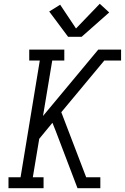

<svg xmlns="http://www.w3.org/2000/svg" viewBox="-20 -998 662 1018"><path d="M25 0V-58H89L191 -677H135V-735H321V-677H257L208 -383L501 -735H622V-677H533L305 -403L437 -58H512V0H391L276 -302L258 -347L188 -262L154 -58H211V0ZM341 -803 241 -937 299 -973 383 -847 509 -978 559 -932 413 -803Z"/></svg>

Font: Iosevka Slab LtExObl
Style: Regular
Weight: 300
Width: 7
Italic angle: -9°
Monospace: yes
Designer: Belleve Invis
Foundry: Belleve Invis
Version: Version 11.1.0; ttfautohint (v1.8.3)